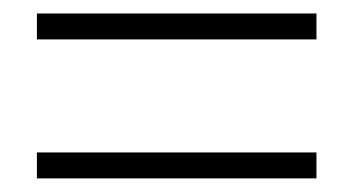

<svg xmlns="http://www.w3.org/2000/svg" viewBox="-20 -471 519 282"><path d="M34.2 -209V-247.1H444.8V-209ZM34.2 -413.1V-451.2H444.8V-413.1Z"/></svg>

Font: SourceSansPro-Light
Style: Regular
Weight: 300
Designer: Paul D. Hunt
Foundry: Adobe Systems Incorporated
Version: Version 2.020;PS 2.0;hotconv 1.0.86;makeotf.lib2.5.63406